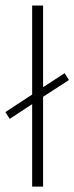

<svg xmlns="http://www.w3.org/2000/svg" viewBox="-24 -687 274 707"><path d="M94.4 0V-303.5L11.8 -249.3L-4.2 -274.3L94.4 -338.9V-666.7H134.7V-366L213.9 -417.4L229.9 -392.4L134.7 -330.6V0Z"/></svg>

Font: Afacad Flux ExtraLight
Style: Regular
Weight: 250
Designer: Kristian Moeller
Foundry: Dicotype
Version: Version 1.100